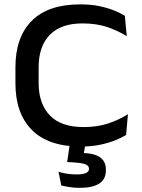

<svg xmlns="http://www.w3.org/2000/svg" viewBox="-20 -674 668 902"><path d="M360 14.5Q207.5 14.5 130 -63.2Q52.5 -141 52.5 -282.5V-358.5Q52.5 -499 129.2 -576.2Q206 -653.5 357 -653.5Q404.5 -653.5 443.5 -645.8Q482.5 -638 513.5 -625.8Q544.5 -613.5 566.5 -600L575.5 -504Q537.5 -528 486.5 -546Q435.5 -564 367 -564Q266 -564 213.8 -510Q161.5 -456 161.5 -358V-284.5Q161.5 -186.5 214.2 -131.8Q267 -77 373 -77Q438.5 -77 490.5 -94.8Q542.5 -112.5 581 -137.5L572.5 -40Q550.5 -26.5 519 -14Q487.5 -1.5 447.8 6.5Q408 14.5 360 14.5ZM383 -8.5 369 74.5 329 44.5Q339 44 348.8 44Q358.5 44 368.5 44.5Q425 46.5 451.2 66Q477.5 85.5 477.5 123V126Q477.5 168.5 446 188.5Q414.5 208.5 353.5 208.5Q329.5 208.5 307 205Q284.5 201.5 268 197.5L255 133Q273.5 139 295 142.2Q316.5 145.5 340.5 145.5Q367.5 145.5 382.8 139.2Q398 133 398 119.5V118.5Q398 103 378.8 96.8Q359.5 90.5 311 88Q303.5 87.5 300.5 87.5Q297.5 87.5 295.5 87.5L309.5 -8.5Z"/></svg>

Font: Anek Gurmukhi Medium SemiExpanded
Style: Regular
Weight: 500
Width: 6
Version: Version 1.003